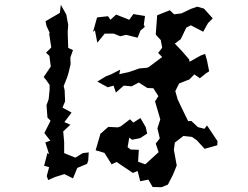

<svg xmlns="http://www.w3.org/2000/svg" viewBox="-20 -757 1040 805"><path d="M387 -684 370 -623 378 -630 388 -578 419 -616H457L484 -605L508 -611L557 -599L569 -629L587 -644L583 -654L588 -690L539 -698L522 -674L467 -696L443 -674L433 -689ZM163 -434 174 -421 188 -401V-380L184 -341L175 -316L179 -264L192 -251L166 -199L191 -167L170 -160L186 -110L179 -116L165 -62L186 -56L176 -19L182 -2L211 -15L250 -27L286 -9L304 -53L345 -70L350 -84L352 -118L327 -115L296 -96L249 -115V-162L245 -206L275 -234L250 -245L280 -285L242 -306L253 -332L251 -379L247 -396L262 -434L268 -454L276 -488L275 -516L286 -547L266 -556L264 -614V-627L266 -652L258 -696L235 -737L231 -703L171 -668L175 -648L189 -618L186 -617L195 -558L173 -536L187 -523L193 -478ZM381 -127 418 -116 448 -68 469 -78 485 -67 537 -32 557 -40 568 3 602 -4 620 27 657 28 684 17 705 -24 721 -63 709 -129 713 -159 749 -187 785 -183 805 -169 838 -133 891 -148 892 -165 848 -231 837 -217 810 -224 782 -250 769 -249 742 -304 725 -340 715 -375 731 -407 774 -424 795 -445 818 -429 843 -449 857 -458 848 -503 840 -531 821 -524 775 -498 773 -508 741 -545 713 -574 738 -593 761 -641 780 -651 832 -624 852 -660 872 -680 835 -721 807 -729 781 -720 741 -701 710 -697 692 -714 639 -693 633 -612 654 -589 660 -557 643 -535 660 -518 604 -476 597 -473 564 -470 521 -455 480 -446 484 -465 445 -445 424 -437 388 -415 432 -391 456 -398 466 -369 499 -398 532 -395 562 -411 598 -388 623 -387 644 -354 630 -332 649 -267 652 -256 640 -219 650 -177 633 -155 645 -119 589 -68 559 -79 562 -129 528 -130 515 -140 522 -180 534 -171 568 -178 597 -197 591 -224 569 -262 539 -243 525 -257 486 -227 474 -223 434 -225 401 -196 397 -182Z"/></svg>

Font: チョークS
Style: Regular
Weight: 400
Designer: [Stick] Fontworks Inc.
Foundry: [Stick] Fontworks Inc.
Version: Version 1.200;FEAKit 1.0